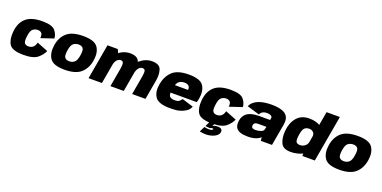

<svg xmlns="http://www.w3.org/2000/svg" viewBox="-12 -1815 6071 3048"><g transform="rotate(20 3023.0 -291.0)"><path d="M299 6.5Q465.5 6.5 536.5 -55.8Q607.5 -118 631 -180L444 -254Q428.5 -193.5 397 -170.2Q365.5 -147 323.5 -147Q282.5 -147 259.8 -172.5Q237 -198 248.5 -287.5Q260.5 -390 297.8 -417Q335 -444 376 -444Q418 -444 441.2 -420.8Q464.5 -397.5 458 -335L670.5 -406Q669.5 -470.5 618.5 -534.5Q567.5 -598.5 401 -598.5Q209.5 -598.5 119.8 -514.2Q30 -430 18.5 -277Q7 -146 57.2 -69.8Q107.5 6.5 299 6.5Z M989 5Q1177.5 5 1266.8 -77.2Q1356 -159.5 1376 -300Q1396 -436.5 1337.5 -518.2Q1279 -600 1090.5 -600Q902 -600 812.8 -519.8Q723.5 -439.5 703.5 -300Q684 -162.5 742.2 -78.8Q800.5 5 989 5ZM1013.5 -146.5Q965 -146.5 940 -174.5Q915 -202.5 929 -299Q943.5 -393.5 980.8 -421Q1018 -448.5 1066.5 -448.5Q1115 -448.5 1140 -421.2Q1165 -394 1150.5 -299Q1136 -203 1099 -174.8Q1062 -146.5 1013.5 -146.5Z M1395 0H1621L1711 -511.5L1673 -593H1499ZM1764.5 0H1990L2048 -332Q2066.5 -434.5 2039.2 -516Q2012 -597.5 1883 -597.5Q1773.5 -597.5 1674.2 -514.2Q1575 -431 1561 -349L1672.5 -305Q1686 -379.5 1714.8 -411.5Q1743.5 -443.5 1779.5 -443.5Q1812 -443.5 1822.5 -416.8Q1833 -390 1819.5 -312.5ZM2131.5 0H2357L2415 -332Q2433.5 -434.5 2407.5 -516Q2381.5 -597.5 2252.5 -597.5Q2143 -597.5 2043.5 -512.8Q1944 -428 1930.5 -349L2042 -305Q2055.5 -379.5 2084.2 -411.5Q2113 -443.5 2149 -443.5Q2181.5 -443.5 2190.8 -416.8Q2200 -390 2186.5 -312.5Z M2772 6.5 2797.5 -138Q2743.5 -138 2714.5 -164.5Q2685.5 -191 2704 -295.5Q2722 -398 2759.8 -426.5Q2797.5 -455 2849.5 -455Q2901.5 -455 2926.5 -430.5Q2951.5 -406 2941 -346L2950.5 -364.5H2697L2673.5 -230H3139.5Q3149 -258.5 3155.5 -295.5Q3179 -429 3124.5 -514Q3070 -599 2874.5 -599Q2684.5 -599 2597.2 -516Q2510 -433 2486 -295.5Q2462 -158 2520.2 -75.8Q2578.5 6.5 2772 6.5ZM2797.5 -138 2772 6.5Q2873 6.5 2930 -9Q2987 -24.5 3034.2 -54.5Q3081.5 -84.5 3104.5 -140.5L2913.5 -199Q2897 -177 2882.5 -163.5Q2868 -150 2849 -144Q2830 -138 2797.5 -138Z M3482.5 6.5Q3649 6.5 3720 -55.8Q3791 -118 3814.5 -180L3627.5 -254Q3612 -193.5 3580.5 -170.2Q3549 -147 3507 -147Q3466 -147 3443.2 -172.5Q3420.5 -198 3432 -287.5Q3444 -390 3481.2 -417Q3518.5 -444 3559.5 -444Q3601.5 -444 3624.8 -420.8Q3648 -397.5 3641.5 -335L3854 -406Q3853 -470.5 3802 -534.5Q3751 -598.5 3584.5 -598.5Q3393 -598.5 3303.2 -514.2Q3213.5 -430 3202 -277Q3190.5 -146 3240.8 -69.8Q3291 6.5 3482.5 6.5ZM3447.5 202.5Q3483 202.5 3519 195Q3555 187.5 3585.8 173.2Q3616.5 159 3637.5 138Q3658.5 117 3663 90.5Q3669 56 3648 38.2Q3627 20.5 3585 20.5Q3553 20.5 3526.8 29.8Q3500.5 39 3486 52.5L3476 87Q3480.5 82.5 3491.2 78.8Q3502 75 3512 75Q3523.5 75 3528.5 77.5Q3533.5 80 3532 87Q3530.5 97 3513.8 103.5Q3497 110 3465 110Q3442.5 110 3422.5 106.5Q3402.5 103 3389 99.5L3343.5 190.5Q3369.5 196 3396.8 199.2Q3424 202.5 3447.5 202.5ZM3476 87 3523.5 0H3437L3398.5 80.5Z M4089.5 7.5Q4126 7.5 4159.5 2Q4193 -3.5 4220.8 -13.2Q4248.5 -23 4268.5 -35.5Q4288.5 -48 4297 -61.5L4306.5 0H4494L4558 -363.5Q4574 -453.5 4543 -504.8Q4512 -556 4442 -577.5Q4372 -599 4270.5 -599Q4207.5 -599 4151.8 -590.2Q4096 -581.5 4050.8 -563.2Q4005.5 -545 3972.8 -516Q3940 -487 3922.5 -446L4132 -383Q4143.5 -408.5 4161.2 -422.8Q4179 -437 4201.2 -443Q4223.5 -449 4247.5 -449Q4274 -449 4296.8 -442.8Q4319.5 -436.5 4330.8 -420.8Q4342 -405 4333.5 -375.5L4330.5 -362H4149.5Q4113 -362 4075.8 -358Q4038.5 -354 4004.2 -343Q3970 -332 3941.8 -311.8Q3913.5 -291.5 3894.2 -259.2Q3875 -227 3868.5 -180.5Q3861.5 -132 3870.2 -98.2Q3879 -64.5 3900 -43.8Q3921 -23 3951 -11.8Q3981 -0.5 4016.8 3.5Q4052.5 7.5 4089.5 7.5ZM4166 -133Q4152 -133 4139 -135Q4126 -137 4116 -142.5Q4106 -148 4101 -158.5Q4096 -169 4098 -187Q4100.5 -205 4107.8 -215.5Q4115 -226 4126 -231.2Q4137 -236.5 4151.2 -238Q4165.5 -239.5 4181.5 -239.5H4314.5L4299 -183.5Q4293.5 -170 4278.8 -160.5Q4264 -151 4244.2 -145Q4224.5 -139 4203.8 -136Q4183 -133 4166 -133Z M5007.5 0H5217.5L5355.5 -785H5130.5L5007 -81ZM4807 3.5Q4921.5 3.5 5015.8 -45.8Q5110 -95 5121.5 -161L5037 -251.5Q5029 -204 4991.8 -176.5Q4954.5 -149 4911.5 -149Q4864 -149 4846 -176Q4828 -203 4842 -297Q4856 -389.5 4886 -416.8Q4916 -444 4963.5 -444Q5006 -444 5033.8 -416.5Q5061.5 -389 5053 -342.5L5169.5 -432Q5181 -498 5103 -547.8Q5025 -597.5 4910.5 -597.5Q4773 -597.5 4698 -505.5Q4623 -413.5 4613.5 -274Q4604 -161 4641.8 -78.8Q4679.5 3.5 4807 3.5Z M5627.5 5Q5816 5 5905.2 -77.2Q5994.5 -159.5 6014.5 -300Q6034.5 -436.5 5976 -518.2Q5917.5 -600 5729 -600Q5540.5 -600 5451.2 -519.8Q5362 -439.5 5342 -300Q5322.5 -162.5 5380.8 -78.8Q5439 5 5627.5 5ZM5652 -146.5Q5603.5 -146.5 5578.5 -174.5Q5553.5 -202.5 5567.5 -299Q5582 -393.5 5619.2 -421Q5656.5 -448.5 5705 -448.5Q5753.5 -448.5 5778.5 -421.2Q5803.5 -394 5789 -299Q5774.5 -203 5737.5 -174.8Q5700.5 -146.5 5652 -146.5Z"/></g></svg>

Font: Anybody UltraCondensed Thin Black
Style: Italic
Weight: 900
Italic angle: -10°
Version: Version 1.111